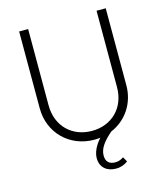

<svg xmlns="http://www.w3.org/2000/svg" viewBox="-127 -778 923 1071"><g transform="rotate(-15 334.5 -242.5)"><path d="M335 10C347 10 358 9 369 8C339 41 320 79 320 113C320 169 360 197 410 197C438 197 460 188 479 174L463 146C448 156 434 162 415 162C381 162 361 145 361 109C361 67 390 31 437 -10C525 -47 585 -132 585 -237V-682H532V-241C532 -119 447 -41 335 -41C222 -41 137 -119 137 -242V-682H85V-238C85 -96 192 10 335 10Z"/></g></svg>

Font: MV Cash ExtraLight
Style: Regular
Weight: 200
Designer: Rodrigo Fuenzalida
Foundry: fragTYPE
Version: Version 1.100;Glyphs 3.1.2 (3151)